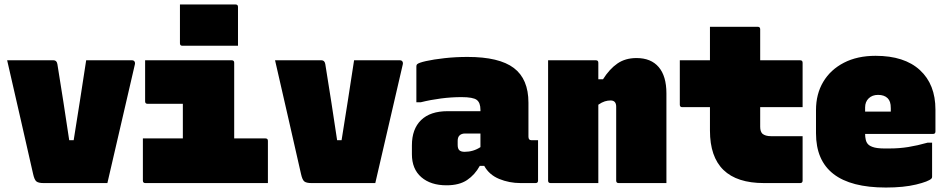

<svg xmlns="http://www.w3.org/2000/svg" viewBox="-20 -820 4240 860"><path d="M220 -550Q234 -550 237 -533Q251 -448 264.5 -360Q278 -272 290 -192H310Q324 -278 338 -368.5Q352 -459 366 -550H571Q579 -550 582.5 -544.5Q586 -539 584 -531Q553 -398 522.5 -265.5Q492 -133 461 0H175Q153 0 143.5 -7Q134 -14 128 -42Q102 -155 72.5 -286Q43 -417 12 -550Z M620 -200H799V-355H641Q630 -355 630 -366V-550H1018Q1029 -550 1029 -539V-200H1169Q1180 -200 1180 -189V0H631Q620 0 620 -11ZM786 -800H1035Q1046 -800 1046 -789V-615H797Q786 -615 786 -626Z M1420 -550Q1434 -550 1437 -533Q1451 -448 1464.5 -360Q1478 -272 1490 -192H1510Q1524 -278 1538 -368.5Q1552 -459 1566 -550H1771Q1779 -550 1782.5 -544.5Q1786 -539 1784 -531Q1753 -398 1722.5 -265.5Q1692 -133 1661 0H1375Q1353 0 1343.5 -7Q1334 -14 1328 -42Q1302 -155 1272.5 -286Q1243 -417 1212 -550Z M2347 -360V-208Q2347 -192 2360 -192H2390V-11Q2390 0 2379 0H2312Q2261 0 2216 -18.5Q2171 -37 2149 -77H2129Q2107 -37 2072 -13.5Q2037 10 1980 10Q1909 10 1867 -26.5Q1825 -63 1825 -129V-169Q1825 -242 1866 -282Q1907 -322 1985 -322H2132V-328Q2132 -360 2115.5 -372.5Q2099 -385 2047 -385Q2002 -385 1955.5 -379Q1909 -373 1865 -362H1845V-522Q1845 -529 1848 -532Q1855 -539 1888.5 -546.5Q1922 -554 1971.5 -559.5Q2021 -565 2074 -565Q2216 -565 2281.5 -515.5Q2347 -466 2347 -360ZM2030 -171Q2030 -154 2037.5 -147Q2045 -140 2061 -140Q2100 -140 2132 -161V-222H2063Q2047 -222 2038 -213Q2030 -205 2030 -189Z M2660 0H2446Q2435 0 2435 -11V-550H2649Q2660 -550 2660 -539V-465H2681Q2710 -511 2745.5 -535.5Q2781 -560 2831 -560Q2896 -560 2930.5 -519.5Q2965 -479 2965 -402V0H2751Q2740 0 2740 -11V-342Q2740 -370 2715 -370Q2702 -370 2689 -366Q2676 -362 2660 -351Z M3025 -550H3160V-700H3374Q3385 -700 3385 -689V-550H3564Q3575 -550 3575 -539V-340H3385V-252Q3385 -231 3395 -221Q3408 -210 3434 -210H3575V-11Q3575 0 3564 0H3402Q3160 0 3160 -235V-340H3036Q3025 -340 3025 -351Z M3902 -570Q4031 -570 4100.5 -506Q4170 -442 4170 -329V-231Q4170 -220 4159 -220H3855Q3855 -206 3858 -193.5Q3861 -181 3869 -173Q3878 -164 3898 -159Q3918 -154 3964 -155Q4008 -155 4048.5 -161.5Q4089 -168 4135 -181H4155V-28Q4155 -23 4152 -20Q4139 -7 4083.5 6.5Q4028 20 3948 20Q3635 20 3635 -223V-327Q3635 -399 3667.5 -453.5Q3700 -508 3760 -539Q3820 -570 3902 -570ZM3913 -395Q3887 -395 3871 -379.5Q3855 -364 3855 -339V-320H3970V-335Q3970 -352 3966.5 -362.5Q3963 -373 3956 -380Q3941 -395 3913 -395Z"/></svg>

Font: Recursive Mn Lnr St XBk
Style: Regular
Weight: 1000
Monospace: yes
Version: Version 1.079;hotconv 1.0.112;makeotfexe 2.5.65598; ttfautoh